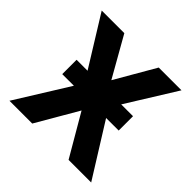

<svg xmlns="http://www.w3.org/2000/svg" viewBox="-141 -657 786 786"><g transform="rotate(45 251.5 -264.0)"><path d="M417.5 -230V-313H349.1L482.9 -528.3H351.1L250.5 -354.5L151.9 -528.3H21L154.3 -313H90.8V-230H158.2L15.1 0H147L252 -180.7L357.4 0H488.3L344.7 -230Z"/></g></svg>

Font: FAU Chimera Medium
Style: Regular
Weight: 500
Version: Version 1.002;hotconv 1.0.117;makeotfexe 2.5.65602